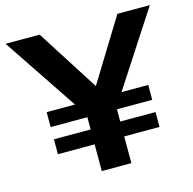

<svg xmlns="http://www.w3.org/2000/svg" viewBox="-103 -804 916 909"><g transform="rotate(-15 355.0 -350.0)"><path d="M286 0V-131H106V-204H286V-264H106V-337H245L2 -700H169L363 -396L550 -700H709L473 -337H604V-264H431V-204H604V-131H431V0Z"/></g></svg>

Font: Red Hat Display
Style: Bold
Weight: 700
Designer: Pentagram, MCKL
Foundry: Pentagram, MCKL
Version: Version 1.023; ttfautohint (v1.8.3)